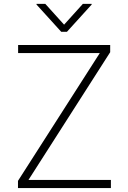

<svg xmlns="http://www.w3.org/2000/svg" viewBox="-20 -956 652 976"><path d="M71.4 0V-36.6L487.2 -686.1H72.1V-727.3H540.1V-690.7L124.6 -41.2H543.7V0ZM210.2 -936.4 305.8 -830.6 401.3 -936.4H446V-932.9L320.3 -794.4H291.2L165.5 -932.9V-936.4Z"/></svg>

Font: Inter Extra Light BETA
Style: Regular
Weight: 200
Designer: Rasmus Andersson
Foundry: rsms
Version: Version 3.011;git-f93a4a705